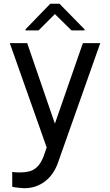

<svg xmlns="http://www.w3.org/2000/svg" viewBox="-20 -771 574 1004"><path d="M207.4 48.3 224.1 0 31.2 -545.5H122.2L267 -124.3L413.4 -545.5H504.3L282.7 81Q260.3 143.8 214 178.4Q167.6 213.1 108 213.1Q100.9 213.1 87.5 211.8Q74.2 210.6 61.6 209Q49 207.4 44 206V127.8Q47.2 128.9 57.2 129.8Q67.1 130.7 85.2 130.7Q109.4 130.7 131.7 125.5Q154.1 120.4 173.3 102.8Q192.5 85.2 207.4 48.3ZM181.8 -612.2 267 -697.4 353.7 -612.2H421.9V-617.9L291.2 -751.4H242.9L113.6 -617.9V-612.2Z"/></svg>

Font: Interface
Style: Regular
Weight: 400
Designer: Rasmus Andersson
Foundry: rsms
Version: Version 1.8